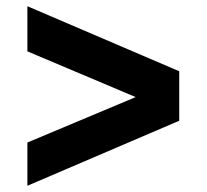

<svg xmlns="http://www.w3.org/2000/svg" viewBox="-20 -630 664 617"><path d="M68 -465V-610L556 -401V-242L68 -33V-172L416 -318Z"/></svg>

Font: CBA Beacon Sans Extra Bold
Style: Regular
Weight: 800
Designer: Wei Huang
Foundry: Wei Huang
Version: Version 1.002